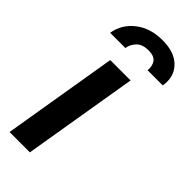

<svg xmlns="http://www.w3.org/2000/svg" viewBox="-249 -816 858 858"><g transform="rotate(45 180.0 -387.0)"><path d="M20.6 0 111.5 -545.5H240.1L149.1 0ZM24.9 -631.4Q35.2 -693.9 86.3 -733.8Q137.4 -773.8 214.5 -773.8Q290.8 -773.8 329.4 -733.8Q367.9 -693.9 357.6 -631.4H261.4Q264.9 -657.7 252.1 -677.6Q239.3 -697.4 202.1 -697.4Q163.4 -697.4 144.2 -677.2Q125 -657 121.1 -631.4Z"/></g></svg>

Font: Inter UI Semi Bold
Style: Italic
Weight: 600
Italic angle: -9.39999°
Designer: Rasmus Andersson
Foundry: rsms
Version: 3.2;8d6f07862